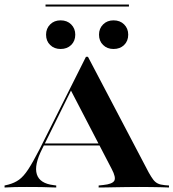

<svg xmlns="http://www.w3.org/2000/svg" viewBox="-38 -834 771 854"><path d="M150 -172.6Q112.9 -100 125.8 -58.9Q138.7 -17.7 200.8 -10.5L212.1 -8.9V0Q174.2 -1.6 144.8 -2Q115.3 -2.4 81.5 -2.4Q52.4 -2.4 30.2 -2Q8.1 -1.6 -17.7 0V-8.9L-0.8 -12.9Q26.6 -20.2 46.8 -34.7Q66.9 -49.2 87.5 -80.6Q108.1 -112.1 137.1 -168.5L344.4 -581.5H353.2L623.4 -66.9Q634.7 -46.8 643.5 -35.1Q652.4 -23.4 664.1 -17.7Q675.8 -12.1 694.4 -10.5L713.7 -8.9V0Q700 -0.8 679.4 -1.2Q658.9 -1.6 634.3 -2Q609.7 -2.4 581.5 -2.4H580.6Q552.4 -2.4 526.6 -2Q500.8 -1.6 477.4 -1.2Q454 -0.8 434.7 -0.4Q415.3 0 400.8 0V-8.9L422.6 -11.3Q461.3 -15.3 470.2 -29.8Q479 -44.4 458.9 -82.3L275.8 -434.7L289.5 -454.8ZM151.6 -187.1 156.5 -196H446.8L451.6 -187.1ZM231.5 -616.1Q203.2 -616.1 185.1 -633.9Q166.9 -651.6 166.9 -679.8Q166.9 -707.3 185.1 -725.4Q203.2 -743.5 231.5 -743.5Q260.5 -743.5 278.6 -725.4Q296.8 -707.3 296.8 -679.8Q296.8 -651.6 278.6 -633.9Q260.5 -616.1 231.5 -616.1ZM466.9 -616.1Q438.7 -616.1 420.6 -633.9Q402.4 -651.6 402.4 -679.8Q402.4 -707.3 420.6 -725.4Q438.7 -743.5 466.9 -743.5Q496 -743.5 514.1 -725.4Q532.3 -707.3 532.3 -679.8Q532.3 -651.6 514.1 -633.9Q496 -616.1 466.9 -616.1ZM164.5 -804.8V-813.7H535.5V-804.8Z"/></svg>

Font: Playfair 144pt SemiExpanded ExtraBold
Style: Regular
Weight: 800
Width: 6
Designer: Claus Eggers Sørensen
Foundry: Claus Eggers Sørensen
Version: Version 2.203